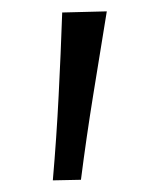

<svg xmlns="http://www.w3.org/2000/svg" viewBox="-20 -707 278 338"><path d="M73 -389.5Q79.5 -464.5 83.2 -538.2Q87 -612 89.5 -685L168 -687Q156 -613.5 144 -539.2Q132 -465 122.5 -390.5Z"/></svg>

Font: Heraclito Light
Style: Regular
Weight: 300
Designer: Kostas Bartsokas (font) & Cristiano Sobral (main changes)
Foundry: Kostas Bartsokas (font) & Cristiano Sobral (main changes)
Version: Version 1.00;July 8, 2020;FontCreator 13.0.0.2655 64-bit